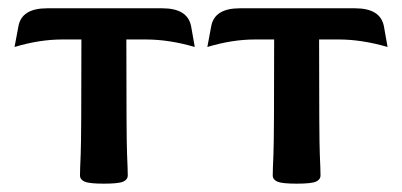

<svg xmlns="http://www.w3.org/2000/svg" viewBox="-20 -438 970 463"><path d="M230.5 4.9Q195.3 4.9 184.1 0Q172.9 -4.9 172.9 -15.1Q172.9 -27.8 174.6 -66.2Q176.3 -104.5 176.3 -342.8H129.9Q75.2 -342.8 15.1 -324.7L24.4 -374.5Q32.2 -418 93.3 -418H371.6Q432.6 -418 440.9 -374.5L449.7 -324.7Q387.7 -342.8 332 -342.8H284.7Q284.7 -104.5 286.4 -66.2Q288.1 -27.8 288.1 -15.1Q288.1 -4.9 277.1 0Q266.1 4.9 230.5 4.9Z M695.3 4.9Q660.2 4.9 648.9 0Q637.7 -4.9 637.7 -15.1Q637.7 -27.8 639.4 -66.2Q641.1 -104.5 641.1 -342.8H594.7Q540 -342.8 480 -324.7L489.3 -374.5Q497.1 -418 558.1 -418H836.4Q897.5 -418 905.8 -374.5L914.6 -324.7Q852.5 -342.8 796.9 -342.8H749.5Q749.5 -104.5 751.2 -66.2Q752.9 -27.8 752.9 -15.1Q752.9 -4.9 741.9 0Q731 4.9 695.3 4.9Z"/></svg>

Font: Bainsley
Style: Bold
Weight: 700
Designer: Paul James MIller
Foundry: High-Logic / Made with FontCreator
Version: Version 1.411;March 28, 2021;FontCreator 13.0.0.2683 64-bit